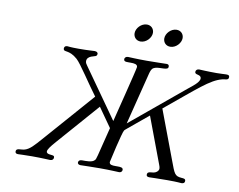

<svg xmlns="http://www.w3.org/2000/svg" viewBox="-91 -1016 1422 1140"><g transform="rotate(10 620.0 -446.0)"><path d="M642 -829C642 -805 659 -786 685 -786C719 -786 749 -819 749 -849C749 -873 732 -892 706 -892C672 -892 642 -859 642 -829ZM821 -829C821 -805 838 -786 864 -786C898 -786 928 -819 928 -849C928 -873 911 -892 885 -892C851 -892 821 -859 821 -829ZM68 -14C68 -4 76 -1 85 -1C97 -1 123 -3 169 -3C235 -3 268 0 279 0C293 0 299 -9 299 -17C299 -20 299 -24 297 -26C290 -35 251 -26 251 -47C251 -58 264 -77 295 -112L487 -331C496 -341 506 -352 515 -363L596 -248C547 -51 549 -56 542 -47C528 -29 490 -31 467 -31C448 -31 444 -21 444 -14C444 -9 448 -1 461 -1C473 -1 530 -3 578 -3C647 -3 682 0 694 0C708 0 713 -9 713 -17C713 -31 698 -32 680 -32H667C648 -32 630 -33 630 -50C630 -52 671 -236 681 -249C686 -255 681 -250 817 -363L922 -83C925 -75 927 -69 927 -63C927 -55 924 -49 916 -42C893 -23 859 -42 859 -13C859 -7 863 -1 877 -1C888 -1 920 -3 985 -3C1053 -3 1062 0 1070 0C1080 0 1090 -3 1090 -17C1090 -31 1075 -30 1066 -31C1024 -34 1021 -47 993 -122L882 -417C1065 -567 1131 -631 1202 -649C1222 -654 1240 -649 1240 -669C1240 -679 1235 -682 1220 -682C1208 -682 1189 -680 1163 -680C1099 -680 1068 -683 1057 -683C1044 -683 1037 -674 1037 -666C1037 -663 1037 -660 1039 -658C1046 -648 1075 -654 1075 -631C1075 -607 1028 -574 1016 -564L689 -293L768 -607C772 -621 776 -636 788 -643C812 -658 864 -645 874 -660C876 -663 876 -666 876 -669C876 -676 872 -682 862 -682C852 -682 788 -680 742 -680C673 -680 639 -683 628 -683C615 -683 608 -674 608 -666C608 -662 610 -657 614 -655C619 -652 627 -652 637 -652H650C670 -652 691 -650 691 -633C691 -620 615 -323 608 -293L398 -590C393 -597 387 -605 387 -615C387 -650 435 -650 442 -657C445 -660 447 -665 447 -669C447 -676 441 -683 427 -683C417 -683 389 -680 331 -680C277 -680 270 -683 263 -683C248 -683 243 -674 244 -664C247 -642 276 -666 329 -619C356 -595 428 -482 477 -417L211 -114C173 -71 150 -44 120 -35C95 -28 68 -37 68 -14Z"/></g></svg>

Font: CMU Serif
Style: Italic
Weight: 500
Italic angle: -14.04°
Version: Version 0.7.0